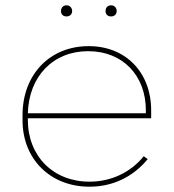

<svg xmlns="http://www.w3.org/2000/svg" viewBox="-20 -699 655 724"><path d="M399 -637C411 -637 420 -645 420 -657C420 -670 411 -679 399 -679C386 -679 378 -670 378 -657C378 -645 386 -637 399 -637ZM231 -637C243 -637 252 -645 252 -657C252 -670 243 -679 231 -679C218 -679 210 -670 210 -657C210 -645 218 -637 231 -637ZM317 5H318C404 5 481 -31 537 -99L522 -110C473 -49 399 -14 318 -14H317C181 -14 85 -110 85 -247V-253H550V-283C550 -426 454 -525 315 -525H314C168 -525 65 -418 65 -265V-245C65 -99 170 5 317 5ZM85 -272C89 -412 181 -506 312 -506H313C442 -506 530 -415 530 -283V-272Z"/></svg>

Font: Fixel Display Thin
Style: Regular
Weight: 100
Designer: AlfaBravo + MacPaw
Foundry: Kyrylo Tkachov, Marchela Mozhyna, Serhii Makarenko, Maria Weinstein, Zakhar Kryvoshyya
Version: Version 1.211